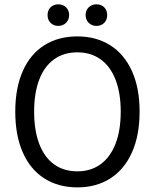

<svg xmlns="http://www.w3.org/2000/svg" viewBox="-20 -832 699 865"><path d="M328.6 -668Q413.6 -668 476.8 -627.9Q540 -587.9 574.5 -511.7Q608.9 -435.5 608.9 -329.1Q608.9 -222.2 574.5 -145.3Q540 -68.4 476.8 -28.1Q413.6 12.2 328.6 12.2Q243.2 12.2 179.9 -28.1Q116.7 -68.4 82.8 -145Q48.8 -221.7 48.8 -329.1Q48.8 -436 82.8 -512.2Q116.7 -588.4 179.7 -628.2Q242.7 -668 328.6 -668ZM328.6 -596.2Q267.1 -596.2 223.4 -564.7Q179.7 -533.2 156.7 -473.1Q133.8 -413.1 133.8 -329.1Q133.8 -244.6 156.7 -184.1Q179.7 -123.5 223.4 -91.8Q267.1 -60.1 328.6 -60.1Q389.2 -60.1 433.1 -92Q477.1 -124 500.5 -184.3Q523.9 -244.6 523.9 -329.1Q523.9 -413.1 500.5 -473.1Q477.1 -533.2 433.1 -564.7Q389.2 -596.2 328.6 -596.2ZM242.7 -812.5Q263.7 -812.5 277.6 -799.1Q291.5 -785.6 291.5 -764.2Q291.5 -743.2 277.6 -729.2Q263.7 -715.3 242.7 -715.3Q221.2 -715.3 207.8 -729Q194.3 -742.7 194.3 -764.2Q194.3 -785.6 207.8 -799.1Q221.2 -812.5 242.7 -812.5ZM414.6 -812.5Q436 -812.5 449.5 -799.1Q462.9 -785.6 462.9 -764.2Q462.9 -742.7 449.5 -729Q436 -715.3 414.6 -715.3Q393.6 -715.3 379.6 -729.2Q365.7 -743.2 365.7 -764.2Q365.7 -785.6 379.6 -799.1Q393.6 -812.5 414.6 -812.5Z"/></svg>

Font: Varta
Style: Regular
Weight: 400
Designer: Joana Correia, Viktoriya Grabowska, Eben Sorkin
Foundry: Sorkin Type
Version: Version 1.003; ttfautohint (v1.3) -l 8 -r 24 -G 200 -x 12 -H